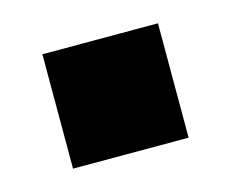

<svg xmlns="http://www.w3.org/2000/svg" viewBox="-43 -506 356 293"><g transform="rotate(-15 134.5 -359.5)"><path d="M42 -450.2H224.6V-269.5H42Z"/></g></svg>

Font: Min Sans Black
Style: Regular
Weight: 900
Designer: Jinseong-Kim, NotoSansCJK, Nunito
Foundry: Jinseong-Kim
Version: Version 1.000